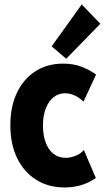

<svg xmlns="http://www.w3.org/2000/svg" viewBox="-20 -825 465 851"><path d="M267.1 5.9Q194.3 5.9 140.1 -28.3Q85.9 -62.5 55.9 -124.3Q25.9 -186 25.9 -269.5Q25.9 -352.1 54.9 -413.6Q84 -475.1 136.7 -509Q189.5 -543 260.3 -543Q306.2 -543 342.3 -528.8Q378.4 -514.6 405.8 -494.6L350.1 -374.5Q331.5 -392.6 310.5 -402.1Q289.6 -411.6 268.1 -411.6Q239.7 -411.6 217.8 -394.3Q195.8 -377 183.1 -345Q170.4 -313 170.4 -269Q170.4 -226.1 182.4 -193.6Q194.3 -161.1 217 -143.3Q239.7 -125.5 270.5 -125.5Q293.9 -125.5 316.7 -135.3Q339.4 -145 351.6 -160.2L404.8 -36.1Q378.9 -17.1 343.3 -5.6Q307.6 5.9 267.1 5.9ZM273.4 -564.5 209 -619.6 342.3 -805.2 424.8 -719.7Z"/></svg>

Font: Reddit Sans Condensed ExtraBold
Style: Regular
Weight: 800
Designer: Stephen Hutchings
Foundry: Reddit
Version: Version 1.014